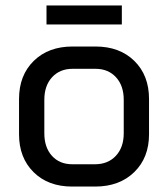

<svg xmlns="http://www.w3.org/2000/svg" viewBox="-20 -678 618 706"><path d="M50 -184V-314Q50 -401 104 -454Q158 -507 247 -507H331Q420 -507 474 -454Q528 -401 528 -314V-184Q528 -98 473.5 -45Q419 8 330 8H245Q157 8 103.5 -45Q50 -98 50 -184ZM329 -74Q377 -74 406 -105Q435 -136 435 -188V-311Q435 -363 406.5 -394Q378 -425 331 -425H247Q200 -425 171.5 -394Q143 -363 143 -311V-188Q143 -136 171 -105Q199 -74 246 -74ZM151 -658H428V-588H151Z"/></svg>

Font: Bai Jamjuree Medium
Style: Regular
Weight: 500
Version: Version 1.000; ttfautohint (v1.6)